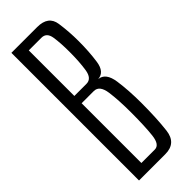

<svg xmlns="http://www.w3.org/2000/svg" viewBox="-229 -696 718 718"><g transform="rotate(-45 130.0 -337.5)"><path d="M20 0H159Q217.5 0 224.5 -59.2Q231.5 -118.5 231.5 -198Q231.5 -264.5 223.8 -318.8Q216 -373 180 -376Q215.5 -378.5 222.2 -425.5Q229 -472.5 229 -528Q229 -577.5 222 -626.2Q215 -675 156.5 -675H20ZM72.5 -40V-356H137Q166.5 -356 172.8 -310.8Q179 -265.5 179 -201Q179 -128 174 -84Q169 -40 143.5 -40ZM72.5 -394.5V-635.5H139.5Q166.5 -635.5 171.5 -603Q176.5 -570.5 176.5 -524Q176.5 -471 170.5 -432.8Q164.5 -394.5 136.5 -394.5Z"/></g></svg>

Font: Anybody ExtraCondensed Light
Style: Regular
Weight: 300
Width: 2
Version: Version 1.113;gftools[0.9.25]